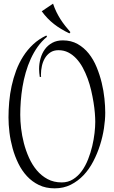

<svg xmlns="http://www.w3.org/2000/svg" viewBox="-20 -864 628 1060"><path d="M561 -242.2Q561 -202.6 554 -156Q546.9 -109.4 532.2 -63Q517.6 -16.6 495.1 26.6Q472.7 69.8 441.7 102.8Q410.6 135.7 370.8 155.8Q331.1 175.8 281.7 175.8Q232.9 175.8 195.1 157.5Q157.2 139.2 128.9 108.6Q100.6 78.1 81.1 38.1Q61.5 -2 49.6 -45.4Q37.6 -88.9 32.2 -132.8Q26.9 -176.8 26.9 -215.8Q26.9 -257.3 30.8 -301.5Q34.7 -345.7 44.2 -389.4Q53.7 -433.1 69.3 -474.9Q85 -516.6 108.2 -553Q131.3 -589.4 162.8 -618.9Q194.3 -648.4 235.8 -668L239.7 -661.1Q210.4 -637.2 188.2 -606Q166 -574.7 149.7 -538.8Q133.3 -502.9 122.1 -463.6Q110.8 -424.3 104.2 -384.5Q97.7 -344.7 94.7 -305.4Q91.8 -266.1 91.8 -230Q91.8 -196.3 96.4 -155.8Q101.1 -115.2 111.8 -73.7Q122.6 -32.2 140.1 6.8Q157.7 45.9 183.1 76.2Q208.5 106.4 242.7 124.8Q276.9 143.1 320.8 143.1Q356 143.1 383.5 125.7Q411.1 108.4 431.6 80.1Q452.1 51.8 466.3 15.6Q480.5 -20.5 489.3 -57.6Q498 -94.7 502 -129.6Q505.9 -164.6 505.9 -190.9Q505.9 -211.4 503.7 -239.5Q501.5 -267.6 496.3 -299.3Q491.2 -331.1 483.4 -364.7Q475.6 -398.4 463.9 -430.4Q452.1 -462.4 436.8 -490.7Q421.4 -519 401.4 -540.5Q381.3 -562 356.9 -574.5Q332.5 -586.9 302.7 -586.9Q276.4 -586.9 257.8 -574.5Q239.3 -562 227.8 -542.5Q216.3 -522.9 211.2 -499.3Q206.1 -475.6 206.1 -453.1Q206.1 -450.2 206.1 -446.5Q206.1 -442.9 207 -439.9L199.7 -439Q198.2 -449.7 197 -460.7Q195.8 -471.7 195.8 -482.9Q195.8 -513.2 203.9 -541.7Q211.9 -570.3 228 -592.3Q244.1 -614.3 268.8 -627.7Q293.5 -641.1 326.7 -641.1Q373 -641.1 408.4 -621.1Q443.8 -601.1 470 -568.4Q496.1 -535.6 513.4 -493.4Q530.8 -451.2 541.5 -407Q552.2 -362.8 556.6 -319.8Q561 -276.9 561 -242.2ZM363.3 -679.7Q315.4 -702.1 278.1 -731.2Q240.7 -760.3 210.4 -801.8L272.9 -843.8Q281.2 -818.8 291.5 -797.9Q301.8 -776.9 313.7 -758.1Q325.7 -739.3 339.6 -721.7Q353.5 -704.1 368.7 -686.5Z"/></svg>

Font: Montez
Style: Regular
Weight: 400
Designer: Astigmatic (AOETI)
Foundry: Astigmatic (AOETI)
Version: Version 1.001